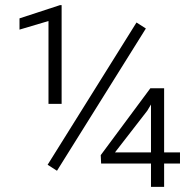

<svg xmlns="http://www.w3.org/2000/svg" viewBox="-20 -730 765 750"><path d="M220.7 -710V-324.2H169.4V-647.9L56.2 -614.3V-658.2L214.4 -710ZM549.8 -618.7 202.6 -63 166 -86.4 513.2 -642.1ZM373.5 -124 567.4 -385.3H621.1V-134.8H683.1V-91.3H621.1V0H569.8V-91.3H375ZM429.2 -134.8H569.8V-321.8L555.2 -297.4Z"/></svg>

Font: Mardoto Light
Style: Regular
Weight: 400
Designer: Christian Robertson, Vahan Hovhannisyan
Foundry: Google
Version: Version 1.000